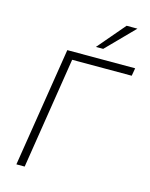

<svg xmlns="http://www.w3.org/2000/svg" viewBox="-134 -1011 854 1096"><g transform="rotate(15 292.5 -463.5)"><path d="M72 0 184 -705H585L577 -659H225L121 0ZM337 -765 475 -927H539L380 -765Z"/></g></svg>

Font: Nunito Sans 7pt SemiCondensed ExtraLight
Style: Italic
Weight: 250
Width: 4
Italic angle: -9°
Designer: Vernon Adams
Foundry: Vernon Adams
Version: Version 3.101;gftools[0.9.27]